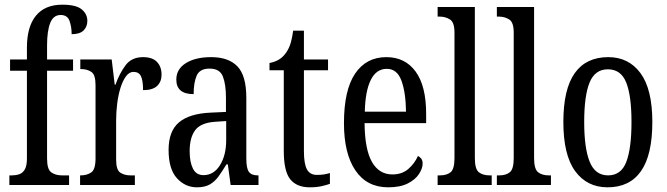

<svg xmlns="http://www.w3.org/2000/svg" viewBox="-20 -790 2848 820"><path d="M20 0V-41H32Q48 -41 62.5 -46Q77 -51 86 -66.5Q95 -82 95 -113V-488H23V-536H95V-587Q95 -676 133.5 -723Q172 -770 246 -770Q305 -770 329 -750Q353 -730 353 -701Q353 -676 337 -660Q321 -644 286 -644Q286 -675 277 -700.5Q268 -726 239 -726Q208 -726 194.5 -692Q181 -658 181 -596V-536H292V-488H181V-113Q181 -66 199.5 -53.5Q218 -41 244 -41H275V0Z M322 0V-41H325Q351 -41 369.5 -53.5Q388 -66 388 -113V-427Q388 -471 370 -483Q352 -495 326 -495H323V-536H457L470 -428H473Q490 -476 516 -511Q542 -546 591 -546Q631 -546 650.5 -525.5Q670 -505 670 -471Q670 -441 651 -423Q632 -405 591 -405Q591 -446 582 -464.5Q573 -483 550 -483Q532 -483 518 -464Q504 -445 494.5 -414.5Q485 -384 480.5 -347.5Q476 -311 476 -276V-108Q476 -64 494 -52.5Q512 -41 537 -41H556V0Z M821 10Q771 10 735.5 -29Q700 -68 700 -150Q700 -230 744.5 -267.5Q789 -305 880 -309L945 -312V-373Q945 -429 932 -463Q919 -497 875 -497Q833 -497 820 -467Q807 -437 807 -388Q733 -388 733 -450Q733 -495 774 -520.5Q815 -546 882 -546Q956 -546 994 -506.5Q1032 -467 1032 -372V-113Q1032 -71 1043 -56Q1054 -41 1081 -41H1084V0H965L953 -88H947Q930 -60 914 -37.5Q898 -15 876.5 -2.5Q855 10 821 10ZM849 -42Q893 -42 919.5 -84.5Q946 -127 946 -191V-273L900 -270Q838 -266 814 -234.5Q790 -203 790 -144Q790 -98 804 -70Q818 -42 849 -42Z M1303 10Q1247 10 1219.5 -24.5Q1192 -59 1192 -145V-490H1131V-521Q1175 -529 1198 -560Q1210 -575 1218 -596Q1226 -617 1232 -659H1278V-536H1381V-490H1278V-144Q1278 -90 1291 -66.5Q1304 -43 1333 -43Q1350 -43 1363 -45Q1376 -47 1389 -51V-5Q1376 0 1354 5Q1332 10 1303 10Z M1638 10Q1547 10 1498 -62Q1449 -134 1449 -264Q1449 -405 1496.5 -475.5Q1544 -546 1630 -546Q1710 -546 1755 -484.5Q1800 -423 1800 -304V-264H1537Q1538 -152 1568.5 -98.5Q1599 -45 1656 -45Q1697 -45 1724 -68.5Q1751 -92 1765 -124Q1773 -120 1779 -112.5Q1785 -105 1785 -91Q1785 -71 1769.5 -47Q1754 -23 1721.5 -6.5Q1689 10 1638 10ZM1714 -313Q1713 -395 1694.5 -445.5Q1676 -496 1632 -496Q1587 -496 1563.5 -448.5Q1540 -401 1538 -313Z M1849 0V-41H1859Q1888 -41 1904.5 -54.5Q1921 -68 1921 -115V-651Q1921 -695 1901.5 -707Q1882 -719 1859 -719H1849V-760H2008V-115Q2008 -68 2025 -54.5Q2042 -41 2071 -41H2080V0Z M2102 0V-41H2112Q2141 -41 2157.5 -54.5Q2174 -68 2174 -115V-651Q2174 -695 2154.5 -707Q2135 -719 2112 -719H2102V-760H2261V-115Q2261 -68 2278 -54.5Q2295 -41 2324 -41H2333V0Z M2575 10Q2487 10 2436.5 -59Q2386 -128 2386 -269Q2386 -409 2434.5 -477.5Q2483 -546 2578 -546Q2665 -546 2715.5 -477.5Q2766 -409 2766 -269Q2766 -128 2717.5 -59Q2669 10 2575 10ZM2577 -41Q2633 -41 2655 -99Q2677 -157 2677 -269Q2677 -381 2654.5 -437.5Q2632 -494 2576 -494Q2521 -494 2498 -437.5Q2475 -381 2475 -269Q2475 -157 2498.5 -99Q2522 -41 2577 -41Z"/></svg>

Font: Noto Serif Khmer ExtraCondensed
Style: Regular
Weight: 400
Width: 2
Designer: Danh Hong and the Monotype Design Team
Foundry: Monotype Imaging Inc.
Version: Version 2.004; ttfautohint (v1.8.4.7-5d5b)